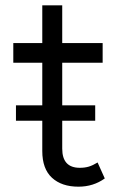

<svg xmlns="http://www.w3.org/2000/svg" viewBox="-20 -691 444 722"><path d="M139 -123V-237H40V-295H139V-455H30V-529H139V-671H214V-529H366V-455H214V-295H338V-237H214V-132Q214 -60 280 -60Q299 -60 314 -64.5Q329 -69 347 -80L374 -20Q331 11 275 11Q212 11 175.5 -22.5Q139 -56 139 -123Z"/></svg>

Font: Lexend HM
Style: Regular
Weight: 400
Designer: Bonnie Shaver-Troup, Thomas Jockin, Octavio Pardo
Foundry: Lexend
Version: Version 1.091